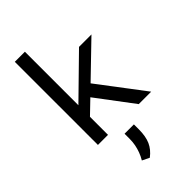

<svg xmlns="http://www.w3.org/2000/svg" viewBox="-278 -750 1091 1091"><g transform="rotate(-45 267.5 -204.0)"><path d="M79 0V-668H160V-238L397 -470H497L297 -277L507 0H407L240 -222L160 -145V0ZM236 260 193 239Q206 217 214 195.5Q222 174 226.5 151Q231 128 231 102V62H306V102Q306 158 289.5 195Q273 232 236 260Z"/></g></svg>

Font: Gantari
Style: Regular
Weight: 400
Designer: Anugrah Pasau
Foundry: Lafontype
Version: Version 1.000; ttfautohint (v1.8.3)